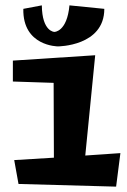

<svg xmlns="http://www.w3.org/2000/svg" viewBox="-20 -682 474 716"><path d="M298 -102 335 -476 28 -456V-378L180 -373L181 -94L33 -85L49 4L413 14L429 -111ZM239 -662C230 -563 183 -563 183 -563C183 -563 137 -563 136 -662L67 -649C64 -509 196 -509 196 -509C196 -509 369 -509 369 -649Z"/></svg>

Font: Peralta
Style: Regular
Weight: 400
Designer: Astigmatic (AOETI)
Foundry: Astigmatic (AOETI)
Version: Version 1.000